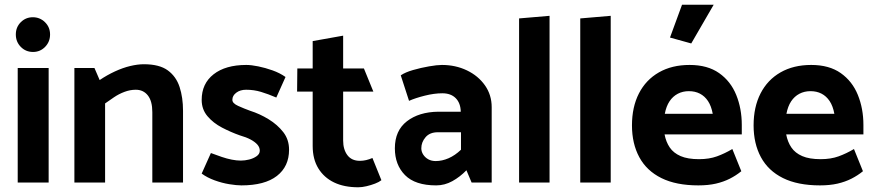

<svg xmlns="http://www.w3.org/2000/svg" viewBox="-20 -773 3701 813"><path d="M186 0V-485H55V0ZM120 -553Q150 -553 171 -574.5Q192 -596 192 -627Q192 -658 170.5 -679Q149 -700 119 -700Q89 -700 68 -679Q47 -658 47 -627Q47 -596 68 -574.5Q89 -553 120 -553Z M425 0V-335Q442 -347 462.5 -361Q483 -375 507 -384Q531 -393 555 -393Q587 -393 606 -369Q625 -345 625 -298V0H755V-304Q755 -360 740.5 -404.5Q726 -449 690.5 -475Q655 -501 589 -501Q563 -501 531.5 -493.5Q500 -486 466.5 -470.5Q433 -455 402 -434L380 -485H295V0Z M834 -38Q857 -21 888.5 -9.5Q920 2 951 7Q982 12 1002 12Q1101 12 1152.5 -28Q1204 -68 1204 -139Q1204 -182 1179.5 -213.5Q1155 -245 1117.5 -268Q1080 -291 1039 -304Q1014 -313 988.5 -324.5Q963 -336 964 -351Q964 -368 980.5 -380.5Q997 -393 1022 -393Q1055 -393 1085 -384Q1115 -375 1150 -360L1189 -447Q1165 -464 1134 -475Q1103 -486 1073.5 -492Q1044 -498 1023 -498Q935 -498 884.5 -458.5Q834 -419 834 -350Q834 -310 858.5 -281Q883 -252 920.5 -232.5Q958 -213 995 -200Q1023 -192 1041.5 -182Q1060 -172 1070 -160.5Q1080 -149 1080 -135Q1080 -121 1066.5 -111.5Q1053 -102 1035 -97.5Q1017 -93 1000 -93Q982 -93 961.5 -97Q941 -101 919 -108.5Q897 -116 873 -125Z M1521 -483H1433V-622L1304 -599V-483H1239L1238 -385H1304V-155Q1304 -99 1328 -60Q1352 -21 1394.5 -0.5Q1437 20 1497 20Q1513 20 1532 15.5Q1551 11 1568 4.5Q1585 -2 1595 -10L1557 -104Q1543 -98 1530 -95Q1517 -92 1504 -92Q1469 -92 1451 -116Q1433 -140 1433 -178V-385H1561Z M1764 -145Q1764 -171 1782 -192Q1800 -213 1834 -213H1932V-139Q1907 -115 1879.5 -103Q1852 -91 1825 -91Q1807 -91 1793.5 -98.5Q1780 -106 1772 -118.5Q1764 -131 1764 -145ZM1712 -346Q1739 -358 1779 -368Q1819 -378 1853 -378Q1889 -378 1909.5 -357.5Q1930 -337 1931 -301V-300H1836Q1754 -299 1703 -259.5Q1652 -220 1652 -145Q1652 -75 1695 -31.5Q1738 12 1827 12Q1863 12 1895.5 -6Q1928 -24 1955 -52L1977 0H2062V-319Q2062 -371 2033.5 -411.5Q2005 -452 1957 -475Q1909 -498 1851 -498Q1831 -498 1796.5 -492Q1762 -486 1729 -476.5Q1696 -467 1677 -454Z M2307 0V-706L2178 -695V0Z M2566 0V-706L2437 -695V0Z M3121 -204V-244Q3121 -313 3097.5 -371Q3074 -429 3025 -463.5Q2976 -498 2900 -498Q2825 -498 2770 -466.5Q2715 -435 2685.5 -377.5Q2656 -320 2656 -242Q2656 -165 2687 -107.5Q2718 -50 2780.5 -19Q2843 12 2937 12Q2979 12 3011.5 4.5Q3044 -3 3070.5 -16.5Q3097 -30 3119 -48L3081 -142Q3049 -123 3016 -111Q2983 -99 2940 -99Q2892 -99 2862 -112Q2832 -125 2816 -148.5Q2800 -172 2794 -204ZM2795 -291Q2801 -323 2815 -344Q2829 -365 2850 -376Q2871 -387 2897 -387Q2923 -387 2943.5 -376.5Q2964 -366 2978 -345Q2992 -324 2998 -291ZM2907 -589 3002 -753H2868L2817 -614Z M3636 -204V-244Q3636 -313 3612.5 -371Q3589 -429 3540 -463.5Q3491 -498 3415 -498Q3340 -498 3285 -466.5Q3230 -435 3200.5 -377.5Q3171 -320 3171 -242Q3171 -165 3202 -107.5Q3233 -50 3295.5 -19Q3358 12 3452 12Q3494 12 3526.5 4.5Q3559 -3 3585.5 -16.5Q3612 -30 3634 -48L3596 -142Q3564 -123 3531 -111Q3498 -99 3455 -99Q3407 -99 3377 -112Q3347 -125 3331 -148.5Q3315 -172 3309 -204ZM3310 -291Q3316 -323 3330 -344Q3344 -365 3365 -376Q3386 -387 3412 -387Q3438 -387 3458.5 -376.5Q3479 -366 3493 -345Q3507 -324 3513 -291Z"/></svg>

Font: Catamaran
Style: Bold
Weight: 700
Designer: Pria Ravichandran
Version: Version 2.000